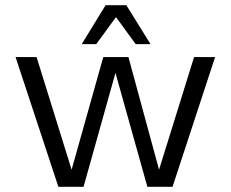

<svg xmlns="http://www.w3.org/2000/svg" viewBox="-20 -720 889 740"><path d="M645 0H548L425 -439L302 0H205L40 -500H121L256 -66L378 -500H475L593 -66L728 -500H809ZM560 -550H503L427 -654L351 -550H295L387 -700H467Z"/></svg>

Font: Fivo Sans
Style: Regular
Weight: 400
Designer: Alexander Slobzheninov
Foundry: Alexander Slobzheninov
Version: 1.0